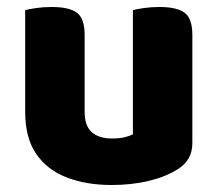

<svg xmlns="http://www.w3.org/2000/svg" viewBox="-20 -513 622 549"><path d="M52 -193V-259H222V-193Q222 -153 242.5 -135Q263 -117 300 -117Q323 -117 338 -121Q353 -125 360 -129V-259H530V-104Q530 -79 519.5 -60.5Q509 -42 488 -29Q453 -7 404.5 4.5Q356 16 299 16Q227 16 171 -5.5Q115 -27 83.5 -73Q52 -119 52 -193ZM530 -216H360V-484Q371 -487 391.5 -490Q412 -493 436 -493Q486 -493 508 -476.5Q530 -460 530 -413ZM222 -216H52V-484Q63 -487 83.5 -490Q104 -493 128 -493Q178 -493 200 -476.5Q222 -460 222 -413Z"/></svg>

Font: Baloo Bhaijaan 2 ExtraBold
Style: Regular
Weight: 800
Designer: Sanskriti Dholi, Noopur Datye and Ek Type
Foundry: Ek Type
Version: Version 1.701